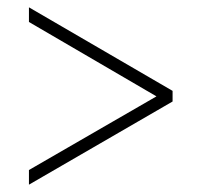

<svg xmlns="http://www.w3.org/2000/svg" viewBox="-20 -620 550 524"><path d="M59 -116V-156L407 -357L59 -560V-600L451 -372V-343Z"/></svg>

Font: Noto Serif Georgian SemiCondensed ExtraLight
Style: Regular
Weight: 200
Width: 4
Designer: Monotype Design Team, Akaki Razmadze
Foundry: Google LLC
Version: Version 2.003; ttfautohint (v1.8.4.7-5d5b)